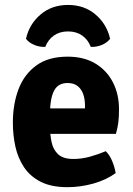

<svg xmlns="http://www.w3.org/2000/svg" viewBox="-20 -742 537 776"><path d="M127 -201V-304H323.5V-315.5Q323.5 -340.5 316.5 -361Q309.5 -381.5 294 -394Q278.5 -406.5 253 -406.5Q214.5 -406.5 198.2 -374.8Q182 -343 182 -279V-234Q182 -198 188.5 -167.5Q195 -137 215.2 -118.2Q235.5 -99.5 276.5 -99.5Q310.5 -99.5 343.8 -108.8Q377 -118 407.5 -131Q424 -114.5 434 -89.5Q444 -64.5 447.5 -42.5Q410 -15 357.8 -0.2Q305.5 14.5 252.5 14.5Q187.5 14.5 144.8 -7.2Q102 -29 77.2 -66Q52.5 -103 42.2 -149.5Q32 -196 32 -246Q32 -321.5 55 -381.8Q78 -442 126.8 -477.5Q175.5 -513 253.5 -513Q319.5 -513 365.8 -485Q412 -457 436.5 -409Q461 -361 461 -300.5Q461 -268.5 458.2 -247Q455.5 -225.5 448.5 -201ZM425 -585Q412.5 -569 391 -560.2Q369.5 -551.5 347 -552.5Q335.5 -582 312 -598.5Q288.5 -615 255 -615Q221.5 -615 198 -598.5Q174.5 -582 163 -552.5Q140.5 -551.5 119 -560.2Q97.5 -569 85 -585Q98 -644 143.5 -683Q189 -722 255 -722Q321 -722 366.5 -683Q412 -644 425 -585Z"/></svg>

Font: Signika Negative Light
Style: Bold
Weight: 700
Version: Version 2.001